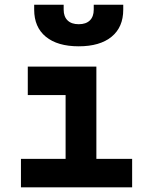

<svg xmlns="http://www.w3.org/2000/svg" viewBox="-20 -803 626 823"><path d="M261.2 0V-517.6H393.1V0ZM69.8 0V-122.1H271V0ZM383.3 0V-122.1H546.4V0ZM99.1 -395.5V-517.6H393.1V-395.5ZM317.4 -604.5Q226.6 -604.5 176.5 -645.5Q126.5 -686.5 126.5 -761.7V-782.7H252.9V-761.7Q252.9 -731.9 269.6 -715.6Q286.3 -699.2 317.5 -699.2Q348.6 -699.2 365.2 -715.5Q381.8 -731.8 381.8 -761.7V-782.7H508.3V-761.7Q508.3 -686.5 458.3 -645.5Q408.2 -604.5 317.4 -604.5Z"/></svg>

Font: Cascadia Mono
Style: Regular
Weight: 400
Monospace: yes
Designer: Aaron Bell
Foundry: Saja Typeworks
Version: Version 2404.023